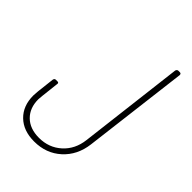

<svg xmlns="http://www.w3.org/2000/svg" viewBox="-209 -793 894 894"><g transform="rotate(45 238.5 -346.0)"><path d="M30 -141Q30 -150 32 -170L42 -257Q44 -267 53 -267H63Q73 -267 71 -257L61 -169Q59 -153 59 -145Q59 -88 93.5 -54Q128 -20 188 -20Q253 -20 298.5 -61Q344 -102 352 -169L415 -690Q416 -694 419 -697Q422 -700 426 -700H436Q445 -700 445 -690L381 -170Q371 -90 317 -41Q263 8 184 8Q113 8 71.5 -32.5Q30 -73 30 -141Z"/></g></svg>

Font: Barlow Semi Condensed Thin
Style: Italic
Weight: 250
Width: 4
Italic angle: -7°
Designer: Jeremy Tribby
Foundry: Tribby Type
Version: Version 1.408